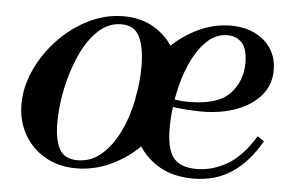

<svg xmlns="http://www.w3.org/2000/svg" viewBox="-41 -518 880 586"><g transform="rotate(5 399.0 -224.5)"><path d="M211 13Q157 13 115.5 -11Q74 -35 51 -76Q28 -117 28 -168Q28 -220 51.5 -272Q75 -324 115.5 -367Q156 -410 208 -436Q260 -462 316 -462Q370 -462 410.5 -437.5Q451 -413 474 -371Q497 -329 497 -276Q497 -222 473.5 -170.5Q450 -119 410 -77.5Q370 -36 318.5 -11.5Q267 13 211 13ZM213 -12Q254 -12 285.5 -39Q317 -66 339 -110.5Q361 -155 372 -208.5Q383 -262 383 -314Q383 -370 367.5 -403.5Q352 -437 311 -437Q271 -437 239.5 -407Q208 -377 186.5 -329Q165 -281 153.5 -226.5Q142 -172 142 -122Q142 -69 157.5 -40.5Q173 -12 213 -12ZM570 13Q505 13 460.5 -15Q416 -43 393.5 -88.5Q371 -134 371 -184Q371 -238 394 -287.5Q417 -337 456.5 -376.5Q496 -416 544.5 -439Q593 -462 644 -462Q686 -462 718 -446.5Q750 -431 768 -403Q786 -375 786 -338Q786 -293 758.5 -260.5Q731 -228 684 -210.5Q637 -193 577 -193Q554 -193 529 -195Q504 -197 484.5 -200Q465 -203 458 -204L463 -229Q480 -224 498 -221.5Q516 -219 536 -219Q625 -219 661.5 -257.5Q698 -296 698 -352Q698 -395 681 -413.5Q664 -432 637 -432Q600 -432 571.5 -403.5Q543 -375 523.5 -330Q504 -285 494.5 -233.5Q485 -182 485 -136Q485 -70 506.5 -43.5Q528 -17 577 -17Q625 -17 670.5 -43Q716 -69 755 -133L775 -119Q739 -55 688.5 -21Q638 13 570 13Z"/></g></svg>

Font: Libre Bodoni
Style: Italic
Weight: 400
Italic angle: -13°
Designer: Pablo Impallari, Rodrigo Fuenzalida
Foundry: Impallari Type
Version: Version 2.005;gftools[0.9.23]